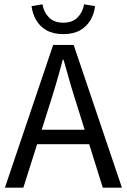

<svg xmlns="http://www.w3.org/2000/svg" viewBox="-20 -863 584 883"><path d="M2.6 0 224.5 -656.3H318.8L540.7 0H452.7L338 -366.6Q320.1 -421.7 304 -476.5Q288 -531.3 272.4 -588H268.4Q253.5 -530.7 237.4 -476.2Q221.4 -421.7 203.5 -366.6L87.4 0ZM119.4 -199.8V-266.5H421.6V-199.8ZM271 -706.1Q225.1 -706.1 194.2 -723.6Q163.2 -741.2 146.3 -770.6Q129.4 -800 125.1 -834.7L175.3 -843.2Q181.1 -807.8 204.7 -783.2Q228.4 -758.6 271 -758.6Q313.7 -758.6 337.3 -783.2Q361 -807.8 366.7 -843.2L417 -834.7Q413.3 -800 396.1 -770.6Q378.9 -741.2 348.2 -723.6Q317.6 -706.1 271 -706.1Z"/></svg>

Font: Source Sans 3 VF
Style: Regular
Weight: 200
Designer: Paul D. Hunt
Foundry: Adobe
Version: Version 3.046;hotconv 1.0.118;makeotfexe 2.5.65603